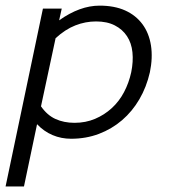

<svg xmlns="http://www.w3.org/2000/svg" viewBox="-82 -486 648 688"><path d="M455.1 -227.1Q442.9 -173.8 417.5 -130.4Q392.1 -86.9 355.5 -55.4Q318.8 -23.9 272.5 -6.3Q226.1 11.2 172.9 11.2Q137.2 11.2 106.2 -2Q75.2 -15.1 50.8 -41L3.9 182.1H-62L71.8 -455.1H139.2L129.9 -413.1Q204.1 -465.8 274.9 -465.8Q328.1 -465.8 366.5 -448.5Q404.8 -431.2 428.5 -399.2Q452.1 -367.2 459 -323Q465.8 -278.8 455.1 -227.1ZM388.2 -227.1Q396 -265.1 392.6 -298.6Q389.2 -332 373 -356.4Q356.9 -380.9 329.3 -395Q301.8 -409.2 262.2 -409.2Q224.1 -409.2 188 -395Q151.9 -380.9 117.2 -349.1L64.9 -105Q86.9 -73.2 116.9 -59.6Q147 -45.9 185.1 -45.9Q225.1 -45.9 258.5 -60.1Q292 -74.2 318.6 -98.6Q345.2 -123 362.5 -156Q379.9 -189 388.2 -227.1Z"/></svg>

Font: Anonymous Pro
Style: Italic
Weight: 400
Italic angle: -12°
Monospace: yes
Designer: Mark Simonson
Version: Version 1.003